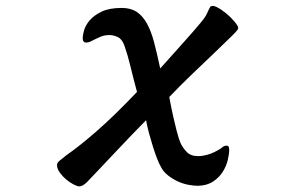

<svg xmlns="http://www.w3.org/2000/svg" viewBox="-20 -502 1040 663"><path d="M706.1 -478.5Q712.9 -485.4 728.5 -477.5Q744.1 -469.7 760.7 -456.1Q777.3 -442.4 790 -427.2Q802.7 -412.1 802.7 -404.3Q802.7 -399.4 779.8 -377Q756.8 -354.5 721.7 -320.8Q686.5 -287.1 644.5 -247.1Q602.5 -207 564.5 -167Q572.3 -125 578.6 -97.7Q585 -70.3 589.4 -52.7Q593.8 -35.2 597.2 -24.9Q600.6 -14.6 603.5 -7.8Q611.3 8.8 625 22.9Q638.7 37.1 664.1 37.1Q680.7 37.1 699.7 31.2Q718.8 25.4 741.2 11.7Q744.1 8.8 749 5.4Q753.9 2 759.3 1Q764.6 0 768.1 2.9Q771.5 5.9 771.5 14.6Q771.5 29.3 766.6 50.3Q761.7 71.3 749.5 90.8Q737.3 110.4 716.3 124.5Q695.3 138.7 664.1 139.6Q649.4 139.6 630.9 136.2Q612.3 132.8 594.2 124.5Q576.2 116.2 560.5 104Q544.9 91.8 536.1 75.2Q529.3 63.5 522 44.4Q514.6 25.4 507.8 3.4Q501 -18.6 494.6 -42Q488.3 -65.4 484.4 -86.9Q459 -61.5 432.1 -33.2Q405.3 -4.9 378.4 23.4Q351.6 51.8 326.7 78.1Q301.8 104.5 281.2 126Q265.6 141.6 253.9 141.6Q247.1 141.6 233.9 134.8Q220.7 127.9 208 117.2Q195.3 106.4 186 93.3Q176.8 80.1 176.8 67.4Q176.8 60.5 186 52.7Q195.3 44.9 209 34.2Q252.9 3.9 313.5 -48.8Q374 -101.6 453.1 -184.6Q440.4 -231.4 430.7 -272Q420.9 -312.5 410.2 -342.8Q402.3 -366.2 387.7 -373.5Q373 -380.9 357.4 -380.9Q341.8 -380.9 329.6 -376Q317.4 -371.1 301.8 -363.3Q296.9 -360.4 291 -357.9Q285.2 -355.5 279.3 -355Q273.4 -354.5 269.5 -357.9Q265.6 -361.3 265.6 -371.1Q265.6 -380.9 270.5 -397.9Q275.4 -415 290 -432.1Q304.7 -449.2 331.1 -461.9Q357.4 -474.6 400.4 -474.6Q431.6 -474.6 452.1 -460.9Q472.7 -447.3 487.3 -420.9Q502 -394.5 512.2 -355.5Q522.5 -316.4 533.2 -265.6Q583 -321.3 617.2 -359.4Q651.4 -397.5 674.8 -425.8Q689.5 -443.4 694.8 -455.6Q700.2 -467.8 706.1 -478.5Z"/></svg>

Font: JasonHandwriting4
Style: Regular
Weight: 400
Version: Version 1.01.21